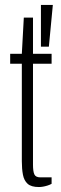

<svg xmlns="http://www.w3.org/2000/svg" viewBox="-20 -743 245 774"><path d="M137 11Q106 11 91.5 -2Q77 -15 72.5 -38.5Q68 -62 68 -93V-486H21V-526H68L76 -672H113V-526H188V-486H113V-79Q113 -52 118.5 -40Q124 -28 143 -28H188V-2Q181 2 171.5 5Q162 8 153 9.5Q144 11 137 11ZM145 -555V-723H193L177 -555Z"/></svg>

Font: Archivo Condensed Thin
Style: Regular
Weight: 250
Width: 3
Designer: Hector Gatti
Foundry: Omnibus-Type
Version: Version 2.001